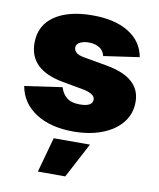

<svg xmlns="http://www.w3.org/2000/svg" viewBox="-86 -621 761 917"><g transform="rotate(10 294.0 -163.0)"><path d="M293.5 9.8Q182.1 9.8 110.8 -36.6Q39.6 -83 25.4 -163.6L207 -189.9Q216.8 -157.7 238.8 -140.4Q260.7 -123 302.2 -123Q363.3 -123 363.3 -157.2Q363.3 -186 300.8 -197.3L204.1 -214.8Q38.1 -244.6 38.1 -375Q38.1 -460.4 105.5 -506.6Q172.9 -552.7 290 -552.7Q398.4 -552.7 465.3 -511Q532.2 -469.2 544.9 -395L372.1 -370.1Q365.7 -397 344.2 -409.4Q322.8 -421.9 293.9 -421.9Q268.6 -421.9 251 -412.8Q233.4 -403.8 233.4 -386.7Q233.4 -374.5 243.9 -363.8Q254.4 -353 285.2 -347.7L396.5 -328.1Q562.5 -298.8 562.5 -180.7Q562.5 -122.1 527.6 -79.3Q492.7 -36.6 432.1 -13.4Q371.6 9.8 293.5 9.8ZM160.6 227.5 207.5 57.6H383.3L293.5 227.5Z"/></g></svg>

Font: Inter Black
Style: Regular
Weight: 900
Designer: Rasmus Andersson
Foundry: rsms
Version: Version 4.000;git-a52131595